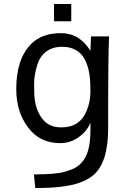

<svg xmlns="http://www.w3.org/2000/svg" viewBox="-20 -718 640 963"><path d="M251 -697.8H337.4V-611.3H251ZM433.6 -102.5Q417 -60.5 375 -30.3Q333 0 281.2 0Q179.7 0 120.6 -78.9Q61.5 -157.7 61.5 -271.5Q61.5 -423.8 137.7 -499Q191.9 -551.8 285.6 -551.8Q379.4 -551.8 433.6 -462.9L436.5 -535.6H526.9Q522.5 -416 522.5 -217.8V-74.2Q522.5 98.6 447.3 161.1Q393.6 206.5 284.2 218.8Q230.5 225.1 157.2 225.1L149.9 156.7Q256.3 156.7 302.5 144Q348.6 131.3 369.6 115.7Q390.6 100.1 405.8 75.2Q433.6 28.8 433.6 -66.9ZM232.9 -471.7Q186.5 -450.7 168.7 -397.9Q150.9 -345.2 150.9 -292.2Q150.9 -239.3 155.3 -212.9Q164.1 -155.8 196.3 -117.4Q228.5 -79.1 287.6 -79.1Q381.3 -79.1 415 -163.1Q433.6 -209 433.6 -258.1Q433.6 -307.1 429.9 -336.4Q426.3 -365.7 416.5 -393.8Q406.7 -421.9 391.4 -441.2Q376 -460.4 350.6 -471.9Q325.2 -483.4 291.7 -483.4Q258.3 -483.4 232.9 -471.7Z"/></svg>

Font: Oxygen Mono
Style: Regular
Weight: 400
Designer: Vernon Adams
Foundry: Vernon Adams
Version: Version 0.201; ttfautohint (v0.8) -r 50 -G 200 -x